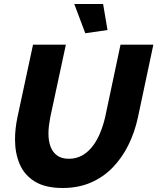

<svg xmlns="http://www.w3.org/2000/svg" viewBox="-20 -933 786 959"><path d="M293 6Q207 6 154.5 -26Q102 -58 78.5 -113Q55 -168 55 -236Q55 -263 58 -290.5Q61 -318 67 -347L145 -710H309L231 -347Q227 -325 224.5 -305Q222 -285 222 -266Q222 -230 232 -202Q242 -174 264.5 -157Q287 -140 324 -140Q362 -140 392 -157.5Q422 -175 444 -204.5Q466 -234 481 -271Q496 -308 505 -347L582 -710H746L669 -347Q653 -273 621.5 -209Q590 -145 543 -96.5Q496 -48 433.5 -21Q371 6 293 6ZM351 -913H495L517 -783L406 -767Z"/></svg>

Font: Raleway Thin ExtraBold
Style: Italic
Weight: 800
Italic angle: -12°
Version: Version 4.026